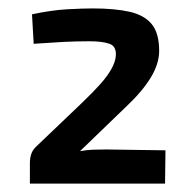

<svg xmlns="http://www.w3.org/2000/svg" viewBox="-20 -795 459 456"><path d="M200 -775Q253 -775 288 -767Q323 -759 340.5 -737.5Q358 -716 358 -674Q358 -644 338.5 -611.5Q319 -579 281 -543L170 -436Q187 -439 201 -439.5Q215 -440 233 -440L373 -438L372 -359H51V-408Q51 -419 54 -428.5Q57 -438 65 -446L176 -552Q201 -576 218 -595Q235 -614 244.5 -631Q254 -648 255 -662Q257 -685 240 -691Q223 -697 193 -697Q161 -697 131.5 -695.5Q102 -694 60 -691L56 -761Q103 -771 140 -773Q177 -775 200 -775Z"/></svg>

Font: Exo 2 SemiBold
Style: Regular
Weight: 600
Designer: Natanael Gama
Foundry: Natanael Gama
Version: Version 2.010